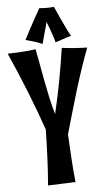

<svg xmlns="http://www.w3.org/2000/svg" viewBox="-68 -969 570 1034"><g transform="rotate(-5 216.5 -452.0)"><path d="M423.8 -695.8Q402.3 -639.2 383.3 -582.5Q364.3 -525.9 346.9 -468.8Q329.6 -411.6 313 -354Q296.4 -296.4 279.8 -238.8Q283.2 -173.3 287.1 -109.1Q291 -44.9 297.9 20L148.9 25.9Q155.3 -50.3 158.4 -125Q161.6 -199.7 163.1 -275.9Q125 -384.8 83 -490Q41 -595.2 -5.9 -700.2Q30.3 -701.2 70.8 -703.4Q111.3 -705.6 146 -710.9Q154.8 -666 162.8 -621.1Q170.9 -576.2 179.4 -531Q188 -485.8 197.8 -441.4Q207.5 -397 220.2 -354Q241.2 -441.9 257.8 -530.8Q274.4 -619.6 287.1 -706.1Q354.5 -697.3 423.8 -695.8ZM342.3 -766.6Q328.1 -762.7 317.4 -759Q306.6 -755.4 296.6 -752Q286.6 -748.5 277.1 -745.1Q267.6 -741.7 256.3 -738.8Q252 -756.8 245.6 -775.9Q239.3 -794.9 233.2 -811Q227.1 -827.1 222.7 -838.6Q218.3 -850.1 218.3 -854Q211.4 -830.1 205.6 -807.6Q200.2 -788.6 194.8 -768.6Q189.5 -748.5 186 -735.8Q174.3 -741.2 163.6 -745.1Q152.8 -749 142.1 -752.4Q131.3 -755.9 120.1 -758.8Q108.9 -761.7 96.2 -765.6Q108.9 -790.5 124 -818.8Q139.2 -847.2 152.8 -872.1Q168.9 -900.9 185.1 -929.7Q195.8 -928.7 205.6 -928.2Q215.3 -927.7 224.1 -927.7Q232.4 -927.7 240 -928Q247.6 -928.2 252.9 -928.7Q259.3 -929.2 264.2 -929.7Q279.3 -895 293.9 -863.8Q300.3 -850.6 306.9 -836.7Q313.5 -822.8 319.6 -809.8Q325.7 -796.9 331.5 -785.6Q337.4 -774.4 342.3 -766.6Z"/></g></svg>

Font: Rum Raisin
Style: Regular
Weight: 400
Designer: Astigmatic (AOETI)
Foundry: Astigmatic (AOETI)
Version: Version 1.000